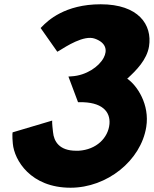

<svg xmlns="http://www.w3.org/2000/svg" viewBox="-20 -869 719 898"><path d="M39 -250 38 -241C38 -229 38 -214 40 -197C47 -120 123 9 310 9C481 9 639 -118 664 -275C681 -380 621 -470 575 -501C618 -540 667 -590 677 -652C693 -754 627 -849 451 -849C283 -849 203 -772 176 -744L170 -738L248 -627L257 -632C288 -651 373 -707 424 -688C477 -669 483 -633 465 -599C443 -557 383 -516 315 -512L300 -511L345 -391H351C456 -393 497 -348 492 -289C486 -224 431 -169 348 -164H336C257 -164 232 -208 228 -251C226 -270 224 -286 224 -293V-305Z"/></svg>

Font: Rabbid Highway Sign IV
Style: BlkObl
Weight: 400
Foundry: Cannot Into Space Fonts
Version: Version 0.277